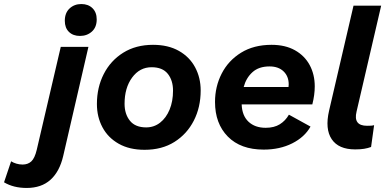

<svg xmlns="http://www.w3.org/2000/svg" viewBox="-179 -732 1911 951"><path d="M-47 199Q-112 199 -159 171L-124 67Q-113 74 -98 78.5Q-83 83 -67 83Q-41 83 -24 67.5Q-7 52 3 10L122 -500H259L134 41Q116 118 71 158.5Q26 199 -47 199ZM217 -554Q183 -554 162.5 -574Q142 -594 142 -629Q142 -668 165.5 -690Q189 -712 224 -712Q258 -712 279 -691.5Q300 -671 300 -636Q300 -597 276 -575.5Q252 -554 217 -554Z M537 10Q462 10 409 -20Q356 -50 328.5 -101.5Q301 -153 301 -217Q301 -299 335 -365.5Q369 -432 431.5 -471Q494 -510 579 -510Q654 -510 707 -480Q760 -450 787.5 -398.5Q815 -347 815 -284Q815 -201 781 -134.5Q747 -68 685 -29Q623 10 537 10ZM545 -101Q584 -101 614 -124.5Q644 -148 661 -189Q678 -230 678 -283Q678 -334 652 -366.5Q626 -399 572 -399Q513 -399 475.5 -348Q438 -297 438 -218Q438 -167 464.5 -134Q491 -101 545 -101Z M1127 9Q1013 9 949.5 -55.5Q886 -120 886 -227Q886 -303 919 -367.5Q952 -432 1015 -471Q1078 -510 1166 -510Q1234 -510 1282 -483Q1330 -456 1355 -409.5Q1380 -363 1380 -304Q1380 -262 1368 -215H1018Q1020 -159 1052 -129Q1084 -99 1137 -99Q1179 -99 1207 -116.5Q1235 -134 1252 -164L1359 -105Q1330 -53 1268.5 -22Q1207 9 1127 9ZM1156 -403Q1103 -403 1071.5 -374.5Q1040 -346 1028 -301H1250Q1251 -307 1251 -314Q1251 -354 1225.5 -378.5Q1200 -403 1156 -403Z M1580 8Q1498 8 1464 -42.5Q1430 -93 1451 -184L1572 -704H1709L1587 -179Q1570 -109 1639 -109Q1651 -109 1659 -109.5Q1667 -110 1674 -112L1659 -4Q1643 2 1624.5 5Q1606 8 1580 8Z"/></svg>

Font: Prodigy Sans SemiBold
Style: Italic
Weight: 600
Italic angle: -13°
Designer: Wei Huang
Foundry: Wei Huang
Version: Version 1.003; ttfautohint (v1.8.3)